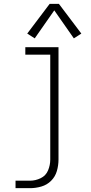

<svg xmlns="http://www.w3.org/2000/svg" viewBox="-20 -776 472 1001"><path d="M61 205H137Q166 205 195.5 196.5Q225 188 246.5 166.5Q268 145 276.5 115.5Q285 86 285 56V-530H112V-491H242V56Q242 85 230.5 112.5Q219 140 192 153Q165 166 137 166H61ZM161 -576 263 -722 365 -576 404 -601 287 -756H239L122 -601Z"/></svg>

Font: Iosevka Sparkle Extralight
Style: Regular
Weight: 200
Designer: Belleve Invis
Foundry: Belleve Invis
Version: Version 4.5.0; ttfautohint (v1.8.3)